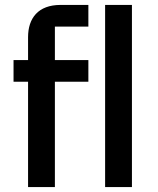

<svg xmlns="http://www.w3.org/2000/svg" viewBox="-20 -760 640 780"><path d="M94 0H203V-428H339V-516H203V-652H339V-740H226C135 -740 94 -686 94 -609V-516H35V-428H94ZM407 0H516V-740H407Z"/></svg>

Font: IBM Mono Medium
Style: Regular
Weight: 500
Monospace: yes
Designer: Mike Abbink, Paul van der Laan, Pieter van Rosmalen
Foundry: Bold Monday
Version: Version 2.3